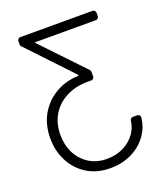

<svg xmlns="http://www.w3.org/2000/svg" viewBox="-165 -842 1015 1163"><g transform="rotate(-20 343.0 -260.5)"><path d="M196.7 166.2Q133.2 126.8 98.7 60Q63.9 -6 63.9 -88.8Q63.9 -173.7 100.5 -239.3Q137.4 -305 203.1 -344.5Q268.8 -383.9 354.4 -387.1V-392.8L89.1 -673.7Q83.8 -679 83.8 -686.8V-708.1Q83.8 -716.3 89.5 -721.8Q95.2 -727.3 103 -727.3H568.2Q576.3 -727.3 582 -721.6Q587.7 -715.9 587.7 -708.1V-686.4Q587.7 -678.6 582 -672.9Q576.3 -667.3 568.2 -667.3H172.6L431.1 -395.6Q436.4 -390.3 436.4 -382.1V-353Q436.4 -345.2 430.9 -339.5Q425.4 -333.8 417.3 -333.8H390.3Q313.2 -332.7 254.3 -301.8Q195 -271 161.9 -215.9Q128.6 -161.2 128.6 -88.1Q128.6 -21.3 155.5 31.6Q182.5 83.8 231.9 115.1Q281.2 145.6 345.9 145.6Q404.1 145.6 452.1 122.2Q500.7 98 529.5 56.5Q554.3 20.6 559.7 -23.1Q560.4 -30.2 565.9 -35.2Q571.4 -40.1 578.8 -40.1H606.5Q615.4 -40.1 621.1 -33.7Q626.8 -27.3 625.7 -18.5Q619.3 40.5 586.6 88.1Q549 143.1 486.2 174.4Q423.7 205.6 346.6 205.6Q260.3 205.6 196.7 166.2Z"/></g></svg>

Font: DeltaSans Light
Style: Regular
Weight: 300
Designer: Rasmus Andersson
Foundry: rsms
Version: Version 3.012